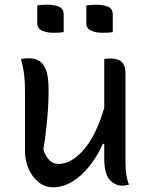

<svg xmlns="http://www.w3.org/2000/svg" viewBox="-20 -783 640 814"><path d="M102 -536Q128 -536 146.5 -525Q165 -514 175.5 -485Q186 -456 186 -403Q186 -360 183.5 -321.5Q181 -283 176.5 -242Q172 -201 164 -149Q184 -88 228 -88Q283 -88 335.5 -149Q388 -210 422 -326V-533Q429 -534 434.5 -534.5Q440 -535 447 -535Q482 -535 497 -519.5Q512 -504 512 -472V-93Q512 -35 527 0Q520 1 513 2.5Q506 4 499 4Q467 4 444.5 -21.5Q422 -47 422 -111V-173H416Q393 -121 359.5 -79Q326 -37 286.5 -13Q247 11 205 11Q170 11 143 -11Q116 -33 101 -68Q86 -103 86 -141V-394Q86 -435 82.5 -465.5Q79 -496 69 -533Q87 -536 102 -536ZM138 -760Q148 -762 160 -762.5Q172 -763 182 -763Q210 -763 230 -754.5Q250 -746 250 -722V-647Q240 -645 228 -644.5Q216 -644 205 -644Q179 -644 158.5 -653Q138 -662 138 -685ZM346 -760Q367 -763 390 -763Q418 -763 438 -754.5Q458 -746 458 -722V-647Q448 -645 436 -644.5Q424 -644 413 -644Q387 -644 366.5 -653Q346 -662 346 -685Z"/></svg>

Font: Recursive Mn Csl St
Style: Regular
Weight: 400
Monospace: yes
Version: Version 1.079;hotconv 1.0.112;makeotfexe 2.5.65598; ttfautoh